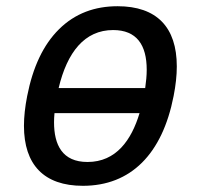

<svg xmlns="http://www.w3.org/2000/svg" viewBox="-20 -580 642 614"><path d="M245.1 14.2C397.9 14.2 499 -86.9 535.2 -272.9C542 -307.6 545.4 -338.9 545.4 -367.7C545.4 -493.2 481 -560.1 356 -560.1C283.7 -560.1 220.2 -537.6 168.5 -486.3C118.2 -436.5 85 -365.2 66.9 -272.9C60.1 -238.3 56.6 -206.5 56.6 -177.7C56.6 -53.2 120.6 14.2 245.1 14.2ZM167.5 -298.3C194.8 -413.1 250.5 -483.9 341.8 -483.9C417 -483.9 449.2 -436.5 449.2 -356.9C449.2 -338.9 447.3 -319.3 444.3 -298.3ZM259.8 -62C179.2 -62 152.8 -116.7 152.8 -189C152.8 -198.2 153.3 -208 154.3 -218.3H426.3C400.4 -132.3 351.6 -62 259.8 -62Z"/></svg>

Font: Hack
Style: Oblique
Weight: 400
Italic angle: -12°
Monospace: yes
Designer: Christopher Simpkins
Foundry: Christopher Simpkins
Version: Version 2.010